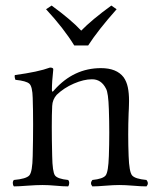

<svg xmlns="http://www.w3.org/2000/svg" viewBox="-20 -663 565 688"><path d="M246.1 -500Q208 -562 145 -629.9L165 -643.1Q235.8 -591.3 271 -553.2Q309.1 -592.3 378.9 -643.1L397.9 -629.9Q331.1 -554.7 295.9 -500ZM174.8 -340.8Q244.6 -418.9 341.8 -418.9Q397.9 -418.9 422.9 -386.2Q433.6 -371.1 438 -350.3Q442.4 -329.6 442.4 -301.3Q442.4 -294.9 442.1 -286.6Q441.9 -278.3 441.7 -273.4Q441.4 -268.6 440.9 -257.8Q438 -180.7 440.9 -104Q442.9 -46.9 453.4 -34.4Q463.9 -22 504.9 -18.1Q514.6 -5.9 504.9 4.9Q485.8 4.9 457 2.4Q428.2 0 407.2 0Q387.2 0 358.2 2.4Q329.1 4.9 311 4.9Q301.3 -6.3 311 -18.1Q349.1 -22 358.6 -34.4Q368.2 -46.9 370.1 -104Q373 -188 370.1 -271Q368.2 -331.1 359.9 -345.2Q342.8 -379.4 309.1 -378.9Q280.3 -378.9 244.6 -363.5Q209 -348.1 183.1 -323.2Q168 -306.2 167 -283.2Q164.1 -223.1 167 -104Q168 -46.9 177 -34.4Q186 -22 224.1 -18.1Q228 -14.2 228 -7.1Q228 0 224.1 4.9Q206.1 4.9 179.4 2.4Q152.8 0 132.8 0Q109.9 0 77.9 2.4Q45.9 4.9 29.8 4.9Q25.9 0 25.9 -7.1Q25.9 -14.2 29.8 -18.1Q73.7 -22 85 -34.4Q96.2 -46.9 97.2 -104Q100.1 -225.1 97.2 -312Q96.2 -353 85.2 -363Q74.2 -373 35.2 -377Q31.2 -388.2 33.2 -394Q117.2 -405.3 159.2 -420.9Q171.4 -420.9 170.9 -414.1Q166 -370.1 166 -340.8Q166 -328.6 174.8 -340.8Z"/></svg>

Font: Linux Libertine Display
Style: Regular
Weight: 400
Designer: Philipp H. Poll
Foundry: Philipp H. Poll
Version: Version 5.0.9